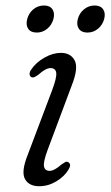

<svg xmlns="http://www.w3.org/2000/svg" viewBox="-20 -652 392 681"><path d="M156.5 -46Q172.5 -46 198.5 -69Q205.5 -74 211.2 -77Q217 -80 222.5 -76.5Q234.5 -69 223 -50.5Q208.5 -26 179.8 -8.8Q151 8.5 119 8.5Q82.5 8.5 68.5 -17.2Q54.5 -43 78 -102L164.5 -331Q181.5 -376 179.5 -393.2Q177.5 -410.5 159 -410.5Q142 -410.5 115.5 -386.5Q108.5 -381.5 102.5 -378.8Q96.5 -376 91 -378.5Q85.5 -381.5 85 -389Q84.5 -396.5 90.5 -405Q107.5 -430.5 137.5 -447.5Q167.5 -464.5 196 -464.5Q230.5 -464.5 244.8 -437.8Q259 -411 234.5 -349L149 -120.5Q133 -77.5 136 -61.8Q139 -46 156.5 -46ZM110.5 -536.5Q89 -536.5 80 -550Q71 -563.5 76.5 -584.5Q82 -605.5 98.2 -619Q114.5 -632.5 136 -632.5Q157 -632.5 166 -619Q175 -605.5 169.5 -584.5Q164 -564 147.8 -550.2Q131.5 -536.5 110.5 -536.5ZM290 -536.5Q269 -536.5 259.8 -550Q250.5 -563.5 256 -584.5Q261.5 -605.5 278 -619Q294.5 -632.5 315.5 -632.5Q336.5 -632.5 345.8 -619Q355 -605.5 349.5 -584.5Q344 -564 327.8 -550.2Q311.5 -536.5 290 -536.5Z"/></svg>

Font: Fraunces 9pt S050 Light
Style: Italic
Weight: 300
Italic angle: -16°
Version: Version 1.000; ttfautohint (v1.8.3)